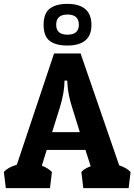

<svg xmlns="http://www.w3.org/2000/svg" viewBox="-26 -971 694 991"><path d="M321 -951Q446 -951 446 -842Q446 -736 321 -736Q262 -736 230.5 -760Q199 -784 199 -843Q199 -902 231 -926.5Q263 -951 321 -951ZM264 -843Q264 -792 322.5 -792Q381 -792 381 -843Q381 -896 322.5 -896Q264 -896 264 -843ZM390 -695 589 -118Q631 -103 648 -83L638 0H404L394 -83Q406 -99 442 -113L415 -197H215L190 -116Q225 -102 242 -83L232 0H4L-6 -83Q12 -106 61 -121L253 -695ZM307 -555Q307 -494 282 -413L243 -289H386L348 -411Q325 -481 322 -538L321 -555Z"/></svg>

Font: Patua One
Style: Regular
Weight: 400
Designer: luciano Vergara
Foundry: Luciano Vergara
Version: Version 1.002